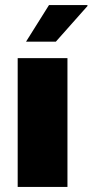

<svg xmlns="http://www.w3.org/2000/svg" viewBox="-20 -740 367 760"><path d="M327 -717 325 -720H174L83 -575H201ZM247 0V-510H50V0Z"/></svg>

Font: Chivo Light
Style: Bold
Weight: 900
Designer: Hector Gatti
Foundry: Omnibus-Type
Version: Version 1.003;PS 001.003;hotconv 1.0.70;makeotf.lib2.5.58329